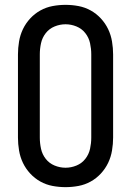

<svg xmlns="http://www.w3.org/2000/svg" viewBox="-20 -763 540 791"><path d="M250 8Q223 8 196.5 3Q170 -2 146.5 -15Q123 -28 104.5 -48Q86 -68 74.5 -92Q63 -116 58.5 -143Q54 -170 54 -196V-539Q54 -565 58.5 -592Q63 -619 74.5 -643Q86 -667 104.5 -687Q123 -707 146.5 -720Q170 -733 196.5 -738Q223 -743 250 -743Q277 -743 303.5 -738Q330 -733 353.5 -720Q377 -707 395.5 -687Q414 -667 425.5 -643Q437 -619 441.5 -592Q446 -565 446 -539V-196Q446 -170 441.5 -143Q437 -116 425.5 -92Q414 -68 395.5 -48Q377 -28 353.5 -15Q330 -2 303.5 3Q277 8 250 8ZM250 -72Q273 -72 295 -81Q317 -90 331.5 -108.5Q346 -127 351 -150Q356 -173 356 -196V-539Q356 -562 351 -585Q346 -608 331.5 -626.5Q317 -645 295 -654Q273 -663 250 -663Q227 -663 205 -654Q183 -645 168.5 -626.5Q154 -608 149 -585Q144 -562 144 -539V-196Q144 -173 149 -150Q154 -127 168.5 -108.5Q183 -90 205 -81Q227 -72 250 -72Z"/></svg>

Font: Iosevka Bendy Medium
Style: Regular
Weight: 500
Monospace: yes
Designer: Belleve Invis
Foundry: Belleve Invis
Version: Version 30.1.2